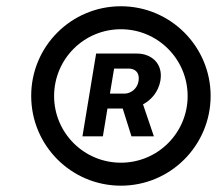

<svg xmlns="http://www.w3.org/2000/svg" viewBox="-20 -757 706 608"><path d="M241.1 -325.3H305.8L320.3 -413.4H363.3H368.6L396.3 -325.3H467.3L432.9 -426.5C459.5 -440.7 481.5 -466.3 487.9 -501.4C497.5 -557.2 457.7 -587.4 414.1 -587.4H284.4ZM78.8 -453.1C78.8 -296.2 205.6 -169 362.9 -169C519.9 -169 646.7 -296.2 647 -453.1C647 -610.1 519.5 -737.2 362.9 -737.2C205.6 -737.2 78.5 -610.1 78.8 -453.1ZM151.3 -453.1C151.6 -570 245.7 -664.4 362.9 -664.4C479.4 -664.4 573.9 -570 574.2 -453.1C574.2 -336.3 479.8 -241.8 362.9 -241.8C245.7 -241.8 151.3 -336.3 151.3 -453.1ZM328.1 -460.6 341.3 -539.8H388.1C405.2 -539.8 422.9 -529.5 419 -501.4C414.8 -474.4 392.8 -460.6 374.6 -460.6Z"/></svg>

Font: Margiela Sans Semi Bold
Style: Italic
Weight: 600
Italic angle: -9.39999°
Designer: Stefan Endress, Andreas Faust
Version: Version 1.100;FEAKit 1.0